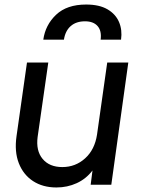

<svg xmlns="http://www.w3.org/2000/svg" viewBox="-20 -815 621 847"><path d="M229 12Q169 12 126 -16Q83 -44 63 -95Q43 -146 53 -215L99 -539H193L146 -211Q138 -150 168 -114Q198 -78 255 -78Q313 -78 355.5 -116.5Q398 -155 408 -221L453 -539H546L471 0H380L388 -63Q360 -26 318.5 -7Q277 12 229 12ZM171 -640Q180 -705 227.5 -750Q275 -795 360 -795Q418 -795 454 -774Q490 -753 505 -718Q520 -683 514 -640H424Q429 -679 410.5 -700Q392 -721 355 -721Q316 -721 292 -700Q268 -679 262 -640Z"/></svg>

Font: Plus Jakarta Sans Medium
Style: Italic
Weight: 500
Italic angle: -8°
Designer: Gumpita Rahayu
Foundry: Tokotype
Version: Version 2.071; ttfautohint (v1.8.4.7-5d5b);gftools[0.9.29]